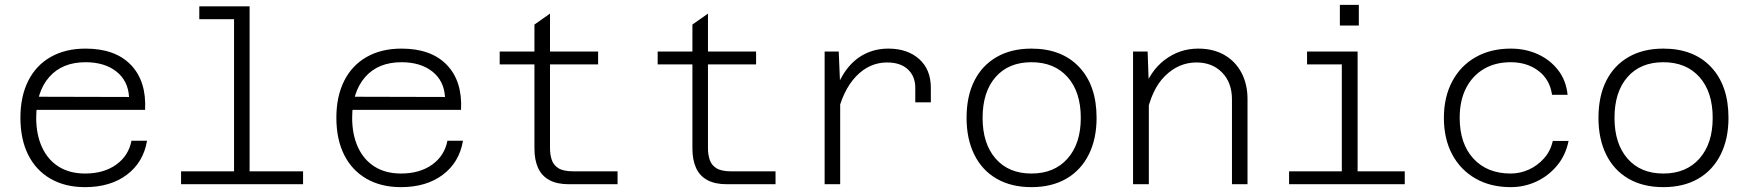

<svg xmlns="http://www.w3.org/2000/svg" viewBox="-20 -758 7190 790"><path d="M330 12Q248 12 188 -22.5Q128 -57 96 -121Q64 -185 64 -274Q64 -361 96 -425Q128 -489 188.5 -523.5Q249 -558 332 -558Q454 -558 518.5 -491Q583 -424 577 -306H115L116 -360L511 -359Q507 -426 458.5 -464Q410 -502 332 -502Q236 -502 182.5 -441Q129 -380 129 -273Q129 -204 153 -152Q177 -100 222 -72Q267 -44 330 -44Q407 -44 458 -80.5Q509 -117 521 -179H585Q570 -90 502 -39Q434 12 330 12Z M943 0V-732H1007V0ZM725 0V-53H1227V0ZM800 -679V-732H975V-679Z M1630 12Q1548 12 1488 -22.5Q1428 -57 1396 -121Q1364 -185 1364 -274Q1364 -361 1396 -425Q1428 -489 1488.5 -523.5Q1549 -558 1632 -558Q1754 -558 1818.5 -491Q1883 -424 1877 -306H1415L1416 -360L1811 -359Q1807 -426 1758.5 -464Q1710 -502 1632 -502Q1536 -502 1482.5 -441Q1429 -380 1429 -273Q1429 -204 1453 -152Q1477 -100 1522 -72Q1567 -44 1630 -44Q1707 -44 1758 -80.5Q1809 -117 1821 -179H1885Q1870 -90 1802 -39Q1734 12 1630 12Z M2320 0Q2272 0 2240.5 -17Q2209 -34 2194 -67Q2179 -100 2179 -147V-657L2243 -702V-147Q2243 -123 2250 -101Q2257 -79 2277.5 -66Q2298 -53 2340 -53H2521V0ZM2036 -493V-546H2441V-493Z M2970 0Q2922 0 2890.5 -17Q2859 -34 2844 -67Q2829 -100 2829 -147V-657L2893 -702V-147Q2893 -123 2900 -101Q2907 -79 2927.5 -66Q2948 -53 2990 -53H3171V0ZM2686 -493V-546H3091V-493Z M3746 -337V-397Q3746 -444 3715.5 -472.5Q3685 -501 3630 -501Q3557 -501 3502 -443.5Q3447 -386 3423 -277L3410 -360Q3429 -425 3461 -469Q3493 -513 3537.5 -535.5Q3582 -558 3635 -558Q3714 -558 3762 -515Q3810 -472 3810 -397V-337ZM3373 0V-546H3431L3437 -404V0Z M4224 12Q4141 12 4081 -22.5Q4021 -57 3989 -121.5Q3957 -186 3957 -273Q3957 -362 3989 -425.5Q4021 -489 4081 -523.5Q4141 -558 4224 -558Q4349 -558 4420.5 -482Q4492 -406 4492 -273Q4492 -186 4459.5 -121.5Q4427 -57 4367 -22.5Q4307 12 4224 12ZM4224 -44Q4318 -44 4372.5 -105.5Q4427 -167 4427 -273Q4427 -380 4372.5 -441Q4318 -502 4224 -502Q4130 -502 4076.5 -441Q4023 -380 4023 -273Q4023 -167 4076.5 -105.5Q4130 -44 4224 -44Z M5049 0V-349Q5049 -418 5008.5 -459.5Q4968 -501 4903 -501Q4830 -501 4773.5 -445.5Q4717 -390 4696 -278L4683 -378Q4710 -464 4771.5 -511Q4833 -558 4910 -558Q4972 -558 5017.5 -532Q5063 -506 5088 -459Q5113 -412 5113 -350V0ZM4642 0V-546H4702L4707 -405V0Z M5501 0V-546H5566V0ZM5284 0V-53H5760V0ZM5358 -493V-546H5533V-493ZM5493 -653V-738H5571V-653Z M6196 12Q6113 12 6051 -23.5Q5989 -59 5955 -123Q5921 -187 5921 -273Q5921 -359 5955.5 -423.5Q5990 -488 6052 -523Q6114 -558 6196 -558Q6257 -558 6307.5 -535Q6358 -512 6391 -469.5Q6424 -427 6430 -368H6366Q6357 -431 6310 -466.5Q6263 -502 6196 -502Q6132 -502 6085 -474Q6038 -446 6012 -395Q5986 -344 5986 -273Q5986 -167 6042.5 -105.5Q6099 -44 6196 -44Q6235 -44 6271 -60.5Q6307 -77 6333.5 -107Q6360 -137 6369 -178H6434Q6422 -119 6386.5 -76.5Q6351 -34 6301.5 -11Q6252 12 6196 12Z M6824 12Q6741 12 6681 -22.5Q6621 -57 6589 -121.5Q6557 -186 6557 -273Q6557 -362 6589 -425.5Q6621 -489 6681 -523.5Q6741 -558 6824 -558Q6949 -558 7020.5 -482Q7092 -406 7092 -273Q7092 -186 7059.5 -121.5Q7027 -57 6967 -22.5Q6907 12 6824 12ZM6824 -44Q6918 -44 6972.5 -105.5Q7027 -167 7027 -273Q7027 -380 6972.5 -441Q6918 -502 6824 -502Q6730 -502 6676.5 -441Q6623 -380 6623 -273Q6623 -167 6676.5 -105.5Q6730 -44 6824 -44Z"/></svg>

Font: Azeret Mono ExtraLight
Style: Regular
Weight: 250
Designer: Martin Vácha
Foundry: Displaay
Version: Version 1.002